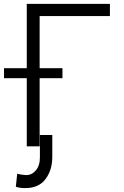

<svg xmlns="http://www.w3.org/2000/svg" viewBox="-40 -747 633 980"><path d="M521 -727.3V-665.1H162.3V0H96.6V-727.3ZM-19.5 -347.7V-398.8H278.8V-347.7ZM163.7 -57.9H226.9V54.3Q226.6 121.8 192.1 167.4Q157.7 213.1 88.4 213.1Q74.9 213.1 63.7 211.6Q52.6 210.2 40.8 206L47.9 139.2Q51.1 141.3 61.3 142.9Q71.4 144.5 81.3 145.6Q91.3 146.7 93.8 146.7Q122.5 146.7 143.3 122.3Q164.1 98 163.7 54.3Z"/></svg>

Font: Inter UI Light
Style: Regular
Weight: 300
Designer: Rasmus Andersson
Foundry: rsms
Version: 3.2;8d6f07862